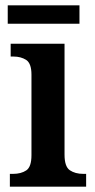

<svg xmlns="http://www.w3.org/2000/svg" viewBox="-20 -700 358 720"><path d="M17 0V-48H29Q59 -48 78.5 -61Q98 -74 98 -118V-420Q98 -462 78.5 -475Q59 -488 30 -488H20V-536H222V-120Q222 -75 242 -61.5Q262 -48 292 -48H303V0ZM9 -611V-680H278V-611Z"/></svg>

Font: Noto Serif Lao SemiCondensed SemiBold
Style: Regular
Weight: 600
Width: 4
Designer: Monotype Design Team
Foundry: Monotype Imaging Inc.
Version: Version 2.003; ttfautohint (v1.8.4.7-5d5b)